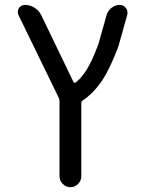

<svg xmlns="http://www.w3.org/2000/svg" viewBox="-20 -567 575 783"><path d="M279.3 -233.4Q282.2 -226.6 288.1 -230.5Q309.6 -246.1 331.1 -279.3Q355.5 -316.4 381.8 -388.7L415 -506.8Q420.9 -524.4 435.5 -535.6Q450.2 -546.9 468.8 -546.9Q484.4 -546.9 493.2 -534.2Q500 -525.4 500 -515.6Q500 -511.7 499 -506.8L462.9 -377.9Q428.7 -286.1 393.6 -234.4Q360.4 -186.5 317.4 -157.2Q311.5 -153.3 311.5 -146.5V152.3Q311.5 169.9 298.3 183.1Q285.2 196.3 267.1 196.3Q249 196.3 235.8 183.1Q222.7 169.9 222.7 152.3V-154.3Q222.7 -161.1 219.7 -168L55.7 -504.9Q52.7 -511.7 52.7 -517.6Q52.7 -525.4 56.6 -533.2Q65.4 -546.9 82 -546.9Q102.5 -546.9 120.6 -535.6Q138.7 -524.4 148.4 -504.9Z"/></svg>

Font: Gen Jyuu Gothic Regular
Style: Regular
Weight: 400
Designer: [Source Han Sans]
Ryoko NISHIZUKA  (kana & ideographs); Paul D. Hunt (Latin, Greek & Cyrillic); Wenlong ZHANG  (bopomofo
Version: Version 1.002.20150607